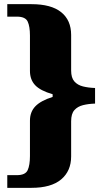

<svg xmlns="http://www.w3.org/2000/svg" viewBox="-20 -780 492 923"><path d="M15 123V62H61Q102 62 113 38Q124 14 124 -30V-200Q124 -242 150 -269Q176 -296 233 -314V-327Q174 -344 149 -370.5Q124 -397 124 -439V-609Q124 -653 113 -676.5Q102 -700 61 -700H15V-760H131Q226 -760 274 -721.5Q322 -683 322 -612V-441Q322 -406 337.5 -388.5Q353 -371 379 -364.5Q405 -358 437 -357V-282Q405 -281 379 -274.5Q353 -268 337.5 -250.5Q322 -233 322 -197V-28Q322 42 274 82.5Q226 123 131 123Z"/></svg>

Font: Noto Serif Tamil Black
Style: Regular
Weight: 900
Designer: Indian Type Foundry, Tom Grace, and the Monotype Design Team
Foundry: Monotype Imaging Inc.
Version: Version 2.004; ttfautohint (v1.8.4.7-5d5b)